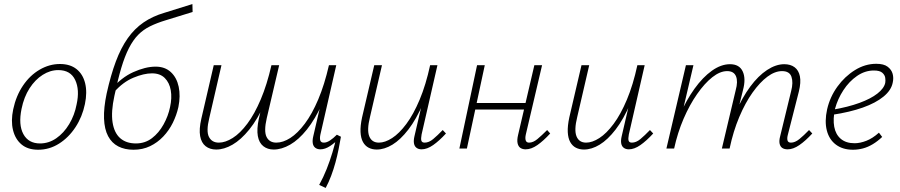

<svg xmlns="http://www.w3.org/2000/svg" viewBox="-20 -731 4429 945"><path d="M168 6Q117 6 86 -20Q55 -46 44 -91Q33 -136 45 -193Q59 -259 93 -309.5Q127 -360 175 -388Q223 -416 275 -416Q325 -416 356.5 -391Q388 -366 399 -321.5Q410 -277 398 -219Q385 -156 351.5 -105Q318 -54 270.5 -24Q223 6 168 6ZM177 -25Q220 -25 257 -50.5Q294 -76 320.5 -120Q347 -164 357 -217Q373 -289 350 -337.5Q327 -386 267 -386Q227 -386 190 -362.5Q153 -339 125.5 -296.5Q98 -254 86 -195Q70 -117 95 -71Q120 -25 177 -25Z M637 6Q594 6 562 -10.5Q530 -27 512 -61Q494 -95 492 -147.5Q490 -200 505 -271Q525 -361 550 -428Q575 -495 608.5 -542.5Q642 -590 686.5 -620.5Q731 -651 789 -668L927 -711L928 -672L795 -631Q752 -618 718.5 -601.5Q685 -585 660 -559.5Q635 -534 614.5 -494Q594 -454 577 -397Q560 -340 543 -259Q526 -181 534 -129Q542 -77 571.5 -51Q601 -25 649 -25Q694 -25 728 -51Q762 -77 785 -118.5Q808 -160 817 -204Q827 -249 820.5 -286.5Q814 -324 791 -347Q768 -370 728 -370Q688 -370 636.5 -348.5Q585 -327 542 -278L530 -294Q553 -321 580 -342Q607 -363 636 -376Q665 -389 692.5 -396Q720 -403 746 -403Q792 -403 821 -376Q850 -349 859.5 -304Q869 -259 858 -204Q849 -164 830.5 -126.5Q812 -89 783.5 -59Q755 -29 718.5 -11.5Q682 6 637 6Z M1327 5Q1297 5 1276 -11.5Q1255 -28 1249 -61.5Q1243 -95 1254 -147L1316 -410H1354L1293 -150Q1278 -85 1292 -57Q1306 -29 1340 -29Q1373 -29 1409 -52Q1445 -75 1480.5 -122.5Q1516 -170 1546.5 -242Q1577 -314 1599 -410H1626Q1602 -301 1566.5 -222.5Q1531 -144 1490.5 -93.5Q1450 -43 1408 -19Q1366 5 1327 5ZM1044 5Q1013 5 992 -11.5Q971 -28 965 -61.5Q959 -95 971 -147L1032 -410H1070L1010 -150Q994 -85 1008.5 -57Q1023 -29 1057 -29Q1089 -29 1125.5 -52Q1162 -75 1197.5 -122.5Q1233 -170 1263.5 -242Q1294 -314 1316 -410H1343Q1318 -301 1283 -222.5Q1248 -144 1207 -93.5Q1166 -43 1124.5 -19Q1083 5 1044 5ZM1583 194 1551 179Q1572 141 1588 100.5Q1604 60 1616 20Q1628 -20 1636 -56L1658 -58Q1653 -29 1646.5 3.5Q1640 36 1631 69Q1622 102 1610 134Q1598 166 1583 194ZM1557 4Q1542 4 1532 -3.5Q1522 -11 1519.5 -25.5Q1517 -40 1522 -61L1603 -410H1635L1557 -69Q1553 -50 1556.5 -39.5Q1560 -29 1574 -29Q1588 -29 1604 -39.5Q1620 -50 1638 -68L1658 -58Q1630 -29 1605 -12.5Q1580 4 1557 4Z M1834 5Q1812 5 1794.5 -4Q1777 -13 1766.5 -32Q1756 -51 1754.5 -81Q1753 -111 1762 -153L1822 -410H1860L1801 -155Q1785 -91 1797.5 -60Q1810 -29 1845 -29Q1875 -29 1910 -51.5Q1945 -74 1980 -121Q2015 -168 2045.5 -240.5Q2076 -313 2097 -410H2121Q2097 -302 2063 -223Q2029 -144 1990 -93.5Q1951 -43 1911.5 -19Q1872 5 1834 5ZM2055 4Q2040 4 2030 -3.5Q2020 -11 2017.5 -25.5Q2015 -40 2020 -61L2101 -410H2133L2055 -69Q2051 -48 2054 -38.5Q2057 -29 2070 -29Q2091 -29 2112 -46.5Q2133 -64 2159 -91L2175 -74Q2142 -38 2112 -17Q2082 4 2055 4Z M2567 4Q2552 4 2541.5 -3Q2531 -10 2527.5 -26Q2524 -42 2530 -67L2610 -410H2648L2568 -69Q2564 -51 2567.5 -40Q2571 -29 2584 -29Q2604 -29 2625 -46.5Q2646 -64 2673 -91L2688 -74Q2655 -38 2625 -17Q2595 4 2567 4ZM2241 0 2328 -410H2366L2278 0ZM2299 -192 2305 -224H2590L2583 -192Z M2854 5Q2832 5 2814.5 -4Q2797 -13 2786.5 -32Q2776 -51 2774.5 -81Q2773 -111 2782 -153L2842 -410H2880L2821 -155Q2805 -91 2817.5 -60Q2830 -29 2865 -29Q2895 -29 2930 -51.5Q2965 -74 3000 -121Q3035 -168 3065.5 -240.5Q3096 -313 3117 -410H3141Q3117 -302 3083 -223Q3049 -144 3010 -93.5Q2971 -43 2931.5 -19Q2892 5 2854 5ZM3075 4Q3060 4 3050 -3.5Q3040 -11 3037.5 -25.5Q3035 -40 3040 -61L3121 -410H3153L3075 -69Q3071 -48 3074 -38.5Q3077 -29 3090 -29Q3111 -29 3132 -46.5Q3153 -64 3179 -91L3195 -74Q3162 -38 3132 -17Q3102 4 3075 4Z M3857 4Q3840 4 3830 -3Q3820 -10 3817 -24.5Q3814 -39 3820 -61L3874 -283Q3885 -325 3875.5 -353Q3866 -381 3829 -381Q3794 -381 3757 -353.5Q3720 -326 3684 -275.5Q3648 -225 3618.5 -155Q3589 -85 3571 0H3543Q3565 -97 3599 -174Q3633 -251 3672.5 -304.5Q3712 -358 3755.5 -386.5Q3799 -415 3840 -415Q3871 -415 3891 -400Q3911 -385 3917 -355.5Q3923 -326 3912 -281L3858 -69Q3853 -51 3856 -40Q3859 -29 3873 -29Q3893 -29 3914.5 -46.5Q3936 -64 3962 -91L3978 -74Q3945 -38 3914.5 -17Q3884 4 3857 4ZM3260 0 3356 -410H3393L3297 0ZM3272 0Q3292 -86 3324.5 -161.5Q3357 -237 3398 -294Q3439 -351 3484 -383Q3529 -415 3573 -415Q3619 -415 3635.5 -379.5Q3652 -344 3637 -288L3566 0H3533L3601 -287Q3613 -330 3602.5 -355.5Q3592 -381 3559 -381Q3524 -381 3486 -351Q3448 -321 3411 -268Q3374 -215 3344.5 -146.5Q3315 -78 3298 0Z M4178 6Q4128 6 4094.5 -19Q4061 -44 4049.5 -89Q4038 -134 4051 -193Q4065 -254 4101.5 -304.5Q4138 -355 4188 -386Q4238 -417 4293 -417Q4330 -417 4349 -402.5Q4368 -388 4373.5 -367.5Q4379 -347 4374 -325Q4367 -287 4328.5 -255.5Q4290 -224 4226.5 -201.5Q4163 -179 4077 -166L4078 -191Q4154 -204 4210 -224.5Q4266 -245 4298.5 -270.5Q4331 -296 4337 -323Q4339 -334 4337 -348Q4335 -362 4322.5 -373Q4310 -384 4281 -384Q4237 -384 4198 -357Q4159 -330 4131 -287Q4103 -244 4090 -196Q4079 -145 4086 -107Q4093 -69 4118.5 -47.5Q4144 -26 4186 -26Q4213 -26 4244 -38Q4275 -50 4306 -78L4322 -57Q4300 -36 4276 -21.5Q4252 -7 4227.5 -0.5Q4203 6 4178 6Z"/></svg>

Font: Ysabeau Infant ExtraLight
Style: Italic
Weight: 250
Italic angle: -12°
Designer: Christian Thalmann (Catharsis Fonts)
Version: Version 2.001;gftools[0.9.30]; featfreeze: ss01,ss02,lnum